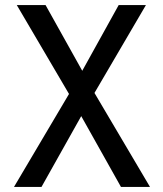

<svg xmlns="http://www.w3.org/2000/svg" viewBox="-20 -734 640 754"><path d="M35 0 251 -365 46 -714H159L303 -456L446 -714H553L351 -369L569 0H455L299 -278L143 0Z"/></svg>

Font: Noto Sans Mono Medium
Style: Regular
Weight: 500
Designer: Monotype Design Team
Foundry: Monotype Imaging Inc.
Version: Version 2.014